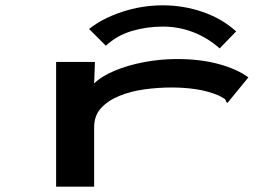

<svg xmlns="http://www.w3.org/2000/svg" viewBox="-20 -701 1040 722"><path d="M191 -468H337L334 -387Q361 -414 411 -435Q461 -456 522.5 -467.5Q584 -479 645 -479Q734 -479 803 -460Q872 -441 914 -410L842 -322L835 -314L830 -319Q829 -327 823 -330.5Q817 -334 802 -342Q761 -359 717 -365.5Q673 -372 625 -372Q575 -372 523.5 -365Q472 -358 429 -340.5Q386 -323 360 -294.5Q334 -266 334 -222V1H191ZM378 -529 315 -592Q365 -632 439.5 -656.5Q514 -681 592 -681Q670 -681 742.5 -656Q815 -631 868 -583L806 -519Q761 -559 706.5 -580Q652 -601 592 -601Q532 -601 476 -584.5Q420 -568 378 -529Z"/></svg>

Font: Inconsolata UltraExpanded ExtraBold
Style: Regular
Weight: 800
Width: 9
Monospace: yes
Designer: Raph Levien, Cyreal, Brenton Simpson
Foundry: Raph Levien, Cyreal, Google
Version: Version 3.001; ttfautohint (v1.8.2.53-6de2)